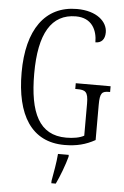

<svg xmlns="http://www.w3.org/2000/svg" viewBox="-62 -767 665 1032"><g transform="rotate(5 270.5 -251.5)"><path d="M307 10C372 10 422 -3 472 -31V-221C472 -287 484 -295 522 -295H527V-326H339V-295H349C393 -295 409 -287 409 -223V-49C386 -36 351 -30 313 -30C167 -30 112 -147 112 -358C112 -575 177 -684 309 -684C395 -684 425 -620 425 -554C457 -554 476 -574 476 -612C476 -669 419 -724 311 -724C139 -724 44 -589 44 -358C44 -130 128 10 307 10ZM255 208V221H279C299 180 324 113 335 71V61H277C273 112 263 161 255 208Z"/></g></svg>

Font: Noto Serif Lao ExtraCondensed Light
Style: Regular
Weight: 300
Width: 2
Designer: Monotype Design Team
Foundry: Monotype Imaging Inc.
Version: Version 2.003